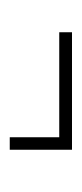

<svg xmlns="http://www.w3.org/2000/svg" viewBox="90 -424 164 384"><g transform="rotate(90 172.0 -232.0)"><path d="M254.5 -169.5V-268.5H44.5V-294H279.5V-169.5Z"/></g></svg>

Font: Imbue 50pt Black
Style: Regular
Weight: 900
Designer: Tyler Finck
Foundry: Etcetera Type Company
Version: Version 1.102; ttfautohint (v1.8.3)